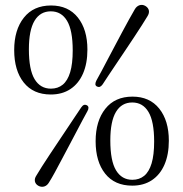

<svg xmlns="http://www.w3.org/2000/svg" viewBox="-20 -734 735 771"><path d="M185 -712Q254 -712 292.5 -663.8Q331 -615.5 331 -535Q331 -479.5 313.5 -439Q296 -398.5 263 -376.5Q230 -354.5 184 -354.5Q113.5 -354.5 75.2 -402.8Q37 -451 37 -533Q37 -614 75.8 -663Q114.5 -712 185 -712ZM272 -531.5Q272 -612.5 249.2 -650.5Q226.5 -688.5 184 -688.5Q141.5 -688.5 118.8 -650.8Q96 -613 96 -536Q96 -454 119 -416Q142 -378 184.5 -378Q212.5 -378 232 -394Q251.5 -410 261.8 -444Q272 -478 272 -531.5ZM392 -395Q386.5 -387.5 381.2 -385.5Q376 -383.5 369.5 -386.5Q363 -390 363 -396.2Q363 -402.5 367 -410.5Q375.5 -425.5 387.5 -448Q399.5 -470.5 413.2 -496.8Q427 -523 442 -551.2Q457 -579.5 471.2 -606.2Q485.5 -633 498.5 -656.5Q511.5 -680 521.5 -697Q528.5 -709 540.2 -713Q552 -717 564 -710Q575.5 -703 577.8 -692Q580 -681 572 -668.5Q563.5 -654 549.8 -632.8Q536 -611.5 519.2 -585.8Q502.5 -560 484.2 -533.2Q466 -506.5 448.8 -480.5Q431.5 -454.5 416.8 -432.8Q402 -411 392 -395ZM306 -302.5Q311.5 -310.5 317 -312.5Q322.5 -314.5 328.5 -311.5Q335 -308 335.2 -301.5Q335.5 -295 331 -287.5Q322.5 -272 310.5 -249.8Q298.5 -227.5 284.8 -201Q271 -174.5 256 -146.5Q241 -118.5 226.8 -91.5Q212.5 -64.5 199.8 -41Q187 -17.5 176.5 -1Q169.5 11 157.8 14.8Q146 18.5 134 12Q122.5 5.5 120.2 -5.8Q118 -17 126 -29Q134.5 -43.5 148.2 -65Q162 -86.5 178.8 -112Q195.5 -137.5 213.8 -164.5Q232 -191.5 249.2 -217.5Q266.5 -243.5 281.2 -265.5Q296 -287.5 306 -302.5ZM512 -346Q581 -346 619.5 -297.8Q658 -249.5 658 -169Q658 -113.5 640.5 -73Q623 -32.5 590 -10.5Q557 11.5 511 11.5Q440.5 11.5 402.2 -36.8Q364 -85 364 -167Q364 -248 402.8 -297Q441.5 -346 512 -346ZM599 -165.5Q599 -246.5 576.2 -284.5Q553.5 -322.5 511 -322.5Q468.5 -322.5 445.8 -284.8Q423 -247 423 -170Q423 -88 446 -50Q469 -12 511.5 -12Q539.5 -12 559 -28Q578.5 -44 588.8 -78Q599 -112 599 -165.5Z"/></svg>

Font: Fraunces Light
Style: Regular
Weight: 300
Version: Version 1.000;[b76b70a41]